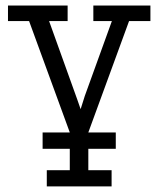

<svg xmlns="http://www.w3.org/2000/svg" viewBox="-20 -478 573 693"><path d="M8.8 -401.9V-458H224.1V-401.9H157.2L258.8 -119.1L271 -84L286.1 -131.8L383.8 -401.9H316.9V-458H522.9V-401.9H445.8L298.8 0H397.9V59.1H298.8V136.2H382.8V194.8H148.9V136.2H231.9V59.1H133.8V0H231.9L85 -401.9Z"/></svg>

Font: CMU Concrete
Style: Roman
Weight: 500
Version: Version 0.7.0